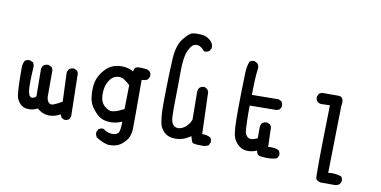

<svg xmlns="http://www.w3.org/2000/svg" viewBox="-80 -974 2660 1340"><g transform="rotate(10 1250.0 -303.5)"><path d="M409 12 390 2 380 -20Q337 3 295.5 1.5Q254 0 215 -33Q186 -17 149.5 -17.5Q113 -18 90.5 -42.5Q68 -67 63.5 -93.5Q59 -120 57 -166Q55 -212 55 -296Q55 -323 68 -345Q84 -357 105 -354L125 -345Q137 -331 135 -310Q128 -202 132.5 -153Q137 -104 158 -101Q179 -98 191 -116L189 -308Q191 -324 201 -335Q217 -347 238 -345L259 -335Q271 -321 269 -300Q269 -159 269 -131Q269 -103 283 -87Q297 -71 321 -81Q345 -91 378 -110L370 -313Q372 -329 382 -341Q398 -353 419 -351L438 -341Q450 -327 448 -306L454 -18L444 2Q430 14 409 12Z M740 131Q695 121 656 94Q644 78 646 57L656 37Q670 25 691 27Q726 52 758.5 51.5Q791 51 801.5 32.5Q812 14 812 -45Q766 -24 716 -27.5Q666 -31 634 -62.5Q602 -94 588 -120.5Q574 -147 570 -181.5Q566 -216 569 -253Q572 -290 588 -322Q604 -354 630 -380.5Q656 -407 688.5 -417Q721 -427 757.5 -424Q794 -421 825 -403Q827 -433 849.5 -436.5Q872 -440 917 -435L937 -425Q951 -409 948 -388L938 -368Q918 -354 894 -356Q895 -58 893.5 -5.5Q892 47 861.5 81Q831 115 802 124Q773 133 740 131ZM773 -116 812 -134 815 -304Q794 -324 773 -337.5Q752 -351 727.5 -348Q703 -345 685 -328.5Q667 -312 654 -279.5Q641 -247 643.5 -199Q646 -151 676.5 -126Q707 -101 729.5 -104Q752 -107 773 -116Z M1380 23Q1323 24 1317.5 11Q1312 -2 1304 -29Q1271 -6 1240 2Q1209 10 1174 6Q1139 2 1115.5 -21.5Q1092 -45 1085 -71Q1078 -97 1074.5 -143Q1071 -189 1073.5 -313Q1076 -437 1081 -535Q1086 -633 1125 -682.5Q1164 -732 1188.5 -737Q1213 -742 1250.5 -739Q1288 -736 1314.5 -712Q1341 -688 1337 -658L1327 -639Q1311 -625 1290 -627Q1270 -649 1253 -657.5Q1236 -666 1214.5 -659.5Q1193 -653 1172.5 -607Q1152 -561 1152 -459.5Q1152 -358 1150 -273.5Q1148 -189 1150 -144Q1152 -99 1169 -82Q1186 -65 1211 -69Q1236 -73 1258.5 -93.5Q1281 -114 1292 -144L1290 -345Q1292 -361 1302 -372Q1316 -384 1337 -382L1356 -372L1366 -353L1376 -56Q1409 -58 1435 -43Q1447 -29 1444 -8L1435 12Q1411 27 1380 23Z M1812 27Q1776 26 1774 -10Q1739 6 1701.5 4Q1664 2 1635.5 -27Q1607 -56 1600.5 -94Q1594 -132 1593 -195.5Q1592 -259 1594 -376Q1596 -493 1598 -534.5Q1600 -576 1613 -611Q1627 -623 1648 -621L1668 -611Q1682 -595 1680 -574Q1674 -529 1672 -482Q1670 -435 1670 -386L1860 -388L1880 -378Q1892 -362 1890 -341L1880 -321L1860 -312L1668 -310Q1667 -254 1668.5 -202.5Q1670 -151 1673 -126Q1676 -101 1697 -87Q1718 -73 1763 -95V-177Q1765 -193 1774 -204Q1790 -216 1812 -214L1831 -204Q1843 -190 1841 -169L1845 -48Q1888 -54 1921 -38Q1933 -23 1931 -2L1921 18Q1883 35 1812 27Z M2250 133Q2222 128 2214.5 112Q2207 96 2219 -409L2156 -407Q2140 -409 2129 -419Q2117 -433 2119 -454L2129 -474Q2141 -484 2156 -485H2268Q2310 -484 2298 -417L2289 57Q2341 51 2382 66Q2394 80 2392 102L2382 121Q2368 131 2353 133Z"/></g></svg>

Font: NaniFont Regular
Style: Regular
Weight: 400
Designer: Nanigashitei
Version: Version 1.036